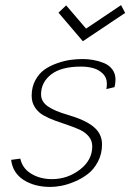

<svg xmlns="http://www.w3.org/2000/svg" viewBox="-20 -738 514 758"><path d="M458 -717.8 319.8 -625 241.2 -716.8 210.9 -688 307.1 -575.2 474.1 -687ZM432.1 -394Q436 -410.2 436 -423.8Q436 -447.3 423.3 -464.1Q410.6 -481 389.9 -489.3Q369.1 -497.6 348.6 -501.2Q328.1 -504.9 307.1 -504.9Q283.2 -504.9 259 -501.7Q234.9 -498.5 206.1 -488.5Q177.2 -478.5 155.8 -463.4Q134.3 -448.2 119.6 -421.4Q105 -394.5 105 -359.9Q105 -333.5 118.2 -313.7Q131.3 -293.9 152.3 -282.2Q173.3 -270.5 199 -261.2Q224.6 -252 250.2 -243.4Q275.9 -234.9 296.9 -224.9Q317.9 -214.8 331.1 -198.5Q344.2 -182.1 344.2 -160.2Q344.2 -105.5 295.2 -68.1Q246.1 -30.8 185.1 -30.8Q138.7 -30.8 103.5 -52Q68.4 -73.2 60.1 -111.8L23.9 -106.9Q30.3 -55.2 73.2 -27.6Q116.2 0 179.2 0Q197.8 0 221.7 -4.4Q245.6 -8.8 274.7 -21Q303.7 -33.2 327.1 -51.3Q350.6 -69.3 366.7 -99.9Q382.8 -130.4 382.8 -168Q382.8 -209.5 350.1 -236.8Q317.4 -264.2 249 -284.2Q194.3 -299.8 168.2 -318.6Q142.1 -337.4 142.1 -365.2Q142.1 -413.1 181.9 -444.1Q221.7 -475.1 299.8 -475.1Q325.7 -475.1 347.4 -469.2Q369.1 -463.4 385.5 -447.8Q401.9 -432.1 401.9 -408.2Q401.9 -395 399.9 -386.2Z"/></svg>

Font: Comic Neue Angular Light Italic
Style: Regular
Weight: 300
Italic angle: -12°
Designer: Craig Rozynski
Foundry: Craig Rozynski
Version: Version 2.003